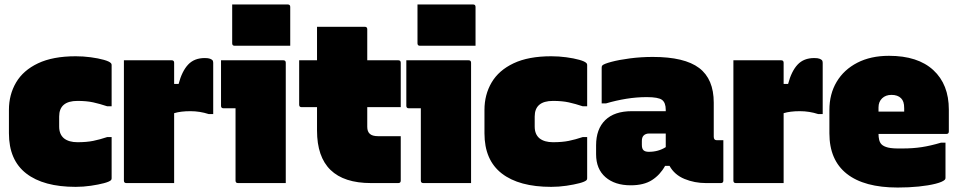

<svg xmlns="http://www.w3.org/2000/svg" viewBox="-20 -820 4300 860"><path d="M319 -568Q353 -568 386.5 -563.5Q420 -559 445 -552Q470 -545 477 -537Q480 -534 480 -529V-344H460Q427 -355 397.5 -361.5Q368 -368 327 -368Q245 -368 245 -298V-253Q245 -218 267 -200Q289 -183 327 -183Q368 -183 397.5 -189Q427 -195 460 -206H480V-21Q480 -16 477 -13Q470 -6 445.5 0.5Q421 7 387 12Q353 17 319 17Q175 17 97.5 -43Q20 -103 20 -223V-328Q20 -396 52 -450.5Q84 -505 150.5 -536.5Q217 -568 319 -568Z M760 0H546Q535 0 535 -11V-550H749Q760 -550 760 -539V-444H780Q795 -501 822.5 -530.5Q850 -560 897 -560Q913 -560 920.5 -557Q928 -554 931 -551Q935 -547 935 -539V-309H915Q875 -322 833 -322Q789 -322 760 -313Z M1035 -11V-335H981Q970 -335 970 -346V-550H1249Q1260 -550 1260 -539V0H1046Q1035 0 1035 -11ZM1020 -800H1269Q1280 -800 1280 -789V-615H1031Q1020 -615 1020 -626Z M1775 -210V-11Q1775 0 1764 0H1642Q1400 0 1400 -235V-340H1331Q1320 -340 1320 -351V-550H1400V-700H1614Q1625 -700 1625 -689V-550H1764Q1775 -550 1775 -539V-340H1625V-252Q1625 -231 1636 -221Q1647 -210 1674 -210Z M1865 -11V-335H1811Q1800 -335 1800 -346V-550H2079Q2090 -550 2090 -539V0H1876Q1865 0 1865 -11ZM1850 -800H2099Q2110 -800 2110 -789V-615H1861Q1850 -615 1850 -626Z M2449 -568Q2483 -568 2516.5 -563.5Q2550 -559 2575 -552Q2600 -545 2607 -537Q2610 -534 2610 -529V-344H2590Q2557 -355 2527.5 -361.5Q2498 -368 2457 -368Q2375 -368 2375 -298V-253Q2375 -218 2397 -200Q2419 -183 2457 -183Q2498 -183 2527.5 -189Q2557 -195 2590 -206H2610V-21Q2610 -16 2607 -13Q2600 -6 2575.5 0.5Q2551 7 2517 12Q2483 17 2449 17Q2305 17 2227.5 -43Q2150 -103 2150 -223V-328Q2150 -396 2182 -450.5Q2214 -505 2280.5 -536.5Q2347 -568 2449 -568Z M3177 -360V-208Q3177 -192 3190 -192H3220V-11Q3220 0 3209 0H3142Q3091 0 3046 -18.5Q3001 -37 2979 -77H2959Q2937 -37 2900.5 -13.5Q2864 10 2805 10Q2734 10 2692 -26.5Q2650 -63 2650 -129V-169Q2650 -242 2691 -282Q2732 -322 2810 -322H2962V-328Q2962 -360 2945.5 -372.5Q2929 -385 2877 -385Q2831 -385 2785 -377.5Q2739 -370 2695 -357H2675V-517Q2675 -524 2678 -527Q2685 -534 2718.5 -543Q2752 -552 2801.5 -558.5Q2851 -565 2904 -565Q3046 -565 3111.5 -515.5Q3177 -466 3177 -360ZM2855 -171Q2855 -154 2862.5 -147Q2870 -140 2886 -140Q2929 -140 2962 -161V-222H2888Q2872 -222 2863 -213Q2855 -205 2855 -189Z M3490 0H3276Q3265 0 3265 -11V-550H3479Q3490 -550 3490 -539V-444H3510Q3525 -501 3552.5 -530.5Q3580 -560 3627 -560Q3643 -560 3650.5 -557Q3658 -554 3661 -551Q3665 -547 3665 -539V-309H3645Q3605 -322 3563 -322Q3519 -322 3490 -313Z M3962 -570Q4091 -570 4160.5 -506Q4230 -442 4230 -329V-231Q4230 -220 4219 -220H3915Q3915 -206 3918 -193.5Q3921 -181 3929 -173Q3938 -164 3958 -159Q3978 -154 4024 -155Q4069 -155 4108.5 -161Q4148 -167 4195 -181H4215V-23Q4215 -18 4212 -15Q4202 -5 4170.5 3Q4139 11 4095 15.5Q4051 20 4001 20Q3851 20 3773 -41.5Q3695 -103 3695 -223V-327Q3695 -399 3727.5 -453.5Q3760 -508 3820 -539Q3880 -570 3962 -570ZM3973 -395Q3947 -395 3931 -379.5Q3915 -364 3915 -339V-320H4030V-335Q4030 -352 4026.5 -362.5Q4023 -373 4016 -380Q4001 -395 3973 -395Z"/></svg>

Font: Recursive Sn Lnr St XBk
Style: Regular
Weight: 1000
Version: Version 1.079;hotconv 1.0.112;makeotfexe 2.5.65598; ttfautoh